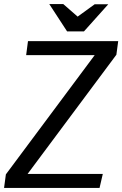

<svg xmlns="http://www.w3.org/2000/svg" viewBox="-37 -927 603 947"><path d="M101 -724H546L537 -657L99 -69H470L454 0H-17L-8 -67L430 -655H92ZM346 -845 430 -906H497L377 -772H294L206 -907H275Z"/></svg>

Font: Rosario Light
Style: Italic
Weight: 300
Italic angle: -8.05°
Designer: Hector Gatti
Foundry: Omnibus Type
Version: Version 1.101; ttfautohint (v1.8.1.43-b0c9)